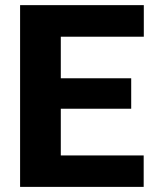

<svg xmlns="http://www.w3.org/2000/svg" viewBox="-20 -731 601 751"><path d="M542 -123V0H58.6V-710.9H542.5V-587.4H217.8V-424.8H493.2V-305.7H217.8V-123Z"/></svg>

Font: Vazirmatn FD ExtraBold
Style: Regular
Weight: 800
Designer: Saber Rastikerdar
Foundry: Saber Rastikerdar
Version: Version 33.003